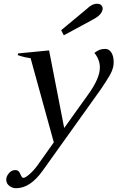

<svg xmlns="http://www.w3.org/2000/svg" viewBox="-20 -771 622 1017"><path d="M318 -584 304 -611 440 -724Q467 -751 494 -751Q511 -751 518.5 -741Q526 -731 523 -719Q517 -692 477 -670ZM582 -444Q582 -427 580 -419Q575 -395 559 -368Q543 -341 514 -298L206 133Q140 226 65 226Q46 226 29.5 213.5Q13 201 13 180L14 172Q17 157 30 143.5Q43 130 60 130Q73 130 79 136.5Q85 143 89 154Q93 163 96 167Q99 171 105 171Q114 171 136 152Q158 133 177 107L265 -17L142 -463Q112 -466 74 -479L76 -488L240 -504L320 -93L446 -269Q509 -356 509 -413Q509 -455 480 -491Q495 -502 507.5 -507Q520 -512 536 -512Q558 -512 570 -492.5Q582 -473 582 -444Z"/></svg>

Font: Trirong Medium
Style: Italic
Weight: 500
Italic angle: -12°
Designer: Katatrad Team
Foundry: CadsonDemak
Version: Version 1.001